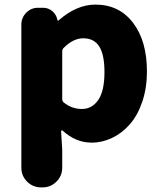

<svg xmlns="http://www.w3.org/2000/svg" viewBox="-20 -601 697 830"><path d="M157.2 209Q122.1 209 97.2 184.1Q72.3 159.2 72.3 124V-494.1Q72.3 -524.4 93.3 -545.9Q114.3 -567.4 144.5 -567.4H167Q188.5 -567.4 205.6 -553.2Q222.7 -539.1 227.5 -517.6L228.5 -513.7Q228.5 -511.7 231 -511.7Q233.4 -511.7 234.4 -513.7Q311.5 -581.1 392.6 -581.1Q495.1 -581.1 555.2 -502.4Q615.2 -423.8 615.2 -292Q615.2 -220.7 595.2 -161.6Q575.2 -102.5 541.5 -64Q507.8 -25.4 464.8 -4.9Q421.9 15.6 376 15.6Q307.6 15.6 251 -36.1Q249 -38.1 246.6 -37.1Q244.1 -36.1 244.1 -33.2L249 45.9V124Q249 159.2 224.1 184.1Q199.2 209 164.1 209ZM334 -129.9Q377.9 -129.9 404.8 -168.9Q431.6 -208 431.6 -289.1Q431.6 -364.3 409.2 -399.9Q386.7 -435.5 339.8 -435.5Q296.9 -435.5 255.9 -394.5Q249 -388.7 249 -377.9V-172.9Q249 -162.1 256.8 -157.2Q291 -129.9 334 -129.9Z"/></svg>

Font: Gen Jyuu GothicX Heavy
Style: Bold
Weight: 900
Designer: [Source Han Sans]
Ryoko NISHIZUKA  (kana & ideographs); Paul D. Hunt (Latin, Greek & Cyrillic); Wenlong ZHANG  (bopomofo
Version: Version 1.002.20150607